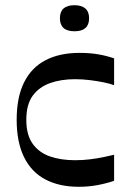

<svg xmlns="http://www.w3.org/2000/svg" viewBox="-20 -704 492 737"><path d="M282 13Q208 13 154.5 -15Q101 -43 72.5 -100.5Q44 -158 44 -244Q44 -331 72.5 -388Q101 -445 155 -473Q209 -501 285 -501Q325 -501 357 -495.5Q389 -490 418 -480V-377Q402 -383 377.5 -388Q353 -393 324.5 -396.5Q296 -400 268 -400Q214 -400 172 -385Q130 -370 105.5 -336.5Q81 -303 81 -244Q81 -186 105.5 -152Q130 -118 172 -103.5Q214 -89 268 -89Q298 -89 326 -92.5Q354 -96 378 -101Q402 -106 418 -110V-10Q389 0 354.5 6.5Q320 13 282 13ZM266 -584Q210 -584 210 -634Q210 -659 224 -671.5Q238 -684 266 -684Q293 -684 307.5 -671.5Q322 -659 322 -634Q322 -609 308 -596.5Q294 -584 266 -584Z"/></svg>

Font: Ojuju SemiBold
Style: Regular
Weight: 600
Designer: Chisaokwu Joboson, Mirko Velimirovic
Foundry: Udi Foundry
Version: Version 1.000